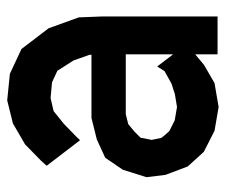

<svg xmlns="http://www.w3.org/2000/svg" viewBox="-66 -544 618 525"><g transform="rotate(-90 242.5 -281.0)"><path d="M458 -374 460.4 -312.5V5.4H356.9V-55.7L328.1 -31.7L278.3 -2.9L212.9 8.3L147.9 -2.9L90.3 -32.2L50.3 -76.2L27.3 -137.2L21 -189L41.5 -253.9L74.2 -301.8L124 -324.7L183.1 -339.4H356L355.5 -345.2L340.3 -388.2L312 -432.6L280.3 -447.3L237.3 -451.2L201.7 -442.9L167 -415L132.3 -381.3L122.1 -370.6L52.2 -461.9L65.9 -477.1L110.8 -521L168 -554.2L231 -569.8L303.7 -562.5L371.6 -530.8L428.2 -456.5ZM323.7 -159.7 356.9 -116.2V-245.6H193.4L166 -238.8L145.5 -221.7L128.9 -205.1L123 -174.8L128.4 -148.4L135.7 -139.2L147 -126.5L176.3 -111.8L212.9 -105.5L248 -111.3L276.9 -120.6L311 -139.6Z"/></g></svg>

Font: Gap Sans
Style: Bold
Weight: 400
Designer: Alexandre Liziard and Etienne Ozeray
Foundry: Interstices.io
Version: Version 1.610